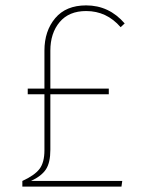

<svg xmlns="http://www.w3.org/2000/svg" viewBox="-20 -693 541 713"><path d="M167 -343V-137Q167 -89 150.5 -64Q134 -39 95 -21H434L431 0H63V-21Q109 -42 127 -66Q145 -90 145 -135V-343H83V-364H145V-505Q145 -578 185 -625.5Q225 -673 300 -673Q385 -673 443 -606L428 -592Q376 -652 300 -652Q236 -652 201.5 -611Q167 -570 167 -505V-364H384V-343Z"/></svg>

Font: FiraSans
Style: Regular
Weight: 150
Designer: Carrois Corporate & Edenspiekermann AG
Foundry: Carrois Corporate GbR & Edenspiekermann AG
Version: Version 3.106;PS 003.106;hotconv 1.0.70;makeotf.lib2.5.58329